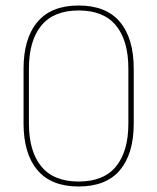

<svg xmlns="http://www.w3.org/2000/svg" viewBox="-20 -668 571 697"><path d="M265.5 9Q166 9 115.8 -50.5Q65.5 -110 65.5 -220V-418Q65.5 -528.5 115.8 -588.2Q166 -648 265.5 -648Q365.5 -648 415.5 -588.2Q465.5 -528.5 465.5 -418V-220Q465.5 -110 415.5 -50.5Q365.5 9 265.5 9ZM265.5 -9Q356.5 -9 401.2 -63.8Q446 -118.5 446 -219.5V-419Q446 -520.5 401.2 -575.2Q356.5 -630 265.5 -630Q175 -630 130 -575.2Q85 -520.5 85 -419V-219.5Q85 -118.5 130 -63.8Q175 -9 265.5 -9Z"/></svg>

Font: Anek Gujarati Thin
Style: Regular
Weight: 250
Version: Version 1.003